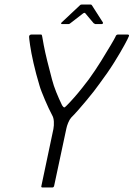

<svg xmlns="http://www.w3.org/2000/svg" viewBox="-20 -825 588 845"><path d="M293 -307Q286 -299 280 -284.5Q274 -270 272 -259L218 -6Q217 -3 215 -1.5Q213 0 211 0H166Q164 0 162.5 -1.5Q161 -3 162 -6L215 -257Q218 -273 217 -290Q216 -307 210 -317Q203 -330 194.5 -348Q186 -366 178 -385Q170 -404 163.5 -420.5Q157 -437 154 -448Q138 -501 127.5 -547.5Q117 -594 112.5 -625.5Q108 -657 108 -663Q108 -668 111 -670.5Q114 -673 118 -673H160Q163 -673 164 -671Q165 -669 166 -663Q167 -656 172.5 -626.5Q178 -597 188 -556.5Q198 -516 209 -475Q216 -448 227.5 -419.5Q239 -391 253 -362Q258 -354 261.5 -352.5Q265 -351 273 -360Q289 -376 307 -396.5Q325 -417 342 -438.5Q359 -460 371 -476Q400 -516 425 -556.5Q450 -597 467.5 -626.5Q485 -656 488 -663Q490 -669 493 -671Q496 -673 499 -673H542Q546 -673 547.5 -670.5Q549 -668 546 -663Q544 -657 527.5 -626.5Q511 -596 483 -551Q455 -506 416 -454Q407 -441 392.5 -422.5Q378 -404 360.5 -383Q343 -362 325.5 -342Q308 -322 293 -307ZM252 -719Q249 -719 249 -721.5Q249 -724 251 -726L331 -801Q334 -805 339 -805H379Q383 -805 385 -801L433 -726Q434 -724 432.5 -721.5Q431 -719 428 -719H400Q398 -719 396.5 -720.5Q395 -722 392 -723L355 -767Q354 -770 347 -767L290 -723Q289 -722 286.5 -720.5Q284 -719 281 -719Z"/></svg>

Font: Glory Light
Style: Italic
Weight: 300
Italic angle: -12°
Version: Version 1.011